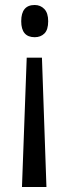

<svg xmlns="http://www.w3.org/2000/svg" viewBox="-20 -561 275 769"><path d="M173 -476Q173 -442 158 -427Q143 -412 119 -412Q65 -412 65 -476Q65 -541 119 -541Q142 -541 157.5 -525Q173 -509 173 -476ZM87 -330H148L166 188H68Z"/></svg>

Font: Noto Sans Thai ExtCond
Style: Regular
Weight: 400
Width: 2
Designer: Monotype Design Team
Foundry: Monotype Imaging Inc.
Version: Version 2.002; ttfautohint (v1.8.4.7-5d5b)